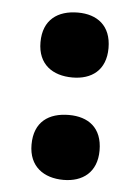

<svg xmlns="http://www.w3.org/2000/svg" viewBox="-42 -505 402 551"><g transform="rotate(5 159.0 -229.0)"><path d="M61 -376C61 -312 104 -283 161 -283C216 -283 257 -312 257 -376C257 -441 216 -470 161 -470C103 -470 61 -441 61 -376ZM61 -81C61 -18 104 12 161 12C216 12 257 -18 257 -81C257 -147 216 -175 161 -175C103 -175 61 -147 61 -81Z"/></g></svg>

Font: Noto Sans Kannada SemiCondensed Black
Style: Regular
Weight: 900
Width: 4
Designer: Jelle Bosma - Monotype Design Team
Foundry: Monotype Imaging Inc.
Version: Version 2.005